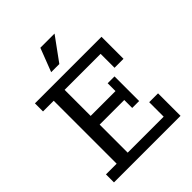

<svg xmlns="http://www.w3.org/2000/svg" viewBox="-211 -855 967 967"><g transform="rotate(-45 273.0 -371.0)"><path d="M29.3 -57.1H105.5V-505.4H29.3V-563H503.4V-406.2H439.5V-505.4H183.1V-319.8H359.9V-375.5H408.7V-200.2H359.4V-256.8H184.1V-57.1H440.4V-160.2H503.4V0H29.3ZM198.2 -616.2 246.6 -741.7H347.7L256.3 -616.2Z"/></g></svg>

Font: Rokkitt
Style: Regular
Weight: 400
Version: Version 1.2; ttfautohint (v1.5) -l 7 -r 28 -G 50 -x 13 -D la